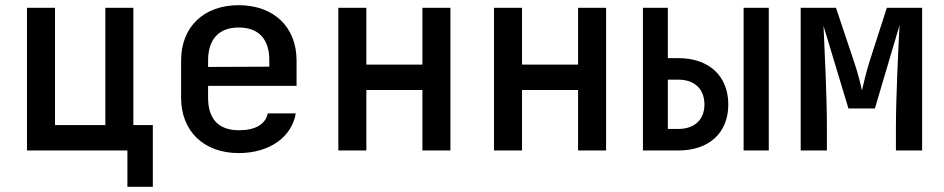

<svg xmlns="http://www.w3.org/2000/svg" viewBox="-20 -580 3640 740"><path d="M569 140V-98H494V-550H386V-98H192V-550H84V0H471V140Z M1123 -347C1123 -476 1035 -560 900 -560C765 -560 678 -476 678 -347V-203C678 -75 765 10 900 10C1017 10 1104 -50 1120 -143H1012C1003 -100 963 -78 901 -78C823 -78 782 -121 782 -203V-249H1123ZM782 -347C782 -428 823 -474 900 -474C977 -474 1018 -429 1018 -348V-323L782 -322Z M1392 0V-233H1608V0H1716V-550H1608V-331H1392V-550H1284V0Z M1992 0V-233H2208V0H2316V-550H2208V-331H1992V-550H1884V0Z M2594 0C2713 0 2787 -68 2787 -177C2787 -287 2713 -356 2594 -356H2554V-550H2458V0ZM2943 0V-550H2846V0ZM2554 -273H2594C2657 -273 2695 -237 2695 -177C2695 -119 2657 -83 2594 -83H2554Z M3167 0V-90C3167 -210 3158 -391 3154 -480L3250 -162H3352L3447 -483C3442 -389 3433 -200 3433 -90V0H3534V-550H3398L3331 -342C3317 -297 3307 -252 3302 -231C3298 -252 3287 -297 3272 -341L3202 -550H3066V0Z"/></svg>

Font: Tekne LDO SemiBold
Style: Regular
Weight: 600
Monospace: yes
Designer: Alessio Laiso, Mario Rullo, Paolo Rosset
Foundry: Alessio Laiso
Version: Version 1.000;hotconv 1.0.109;makeotfexe 2.5.65596